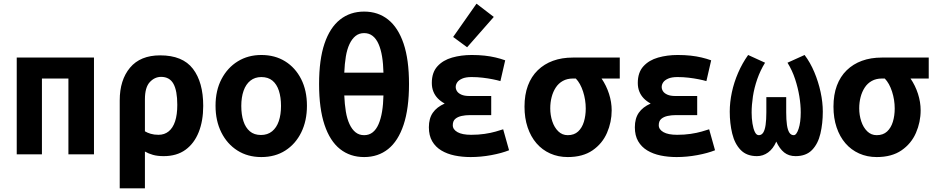

<svg xmlns="http://www.w3.org/2000/svg" viewBox="-20 -839 5080 1044"><path d="M71 0V-526H491V0H352V-412H208V0Z M631 185V-293Q631 -404 687 -471Q743 -538 851 -538Q973 -538 1029 -465Q1085 -392 1085 -263Q1085 -182 1060.5 -120.5Q1036 -59 988.5 -24.5Q941 10 870 10Q836 10 811.5 3Q787 -4 768 -15V185ZM842 -106Q874 -106 897 -124.5Q920 -143 932 -179Q944 -215 944 -269Q944 -346 923 -383.5Q902 -421 856 -421Q821 -421 794.5 -392.5Q768 -364 768 -299V-125Q781 -117 799.5 -111.5Q818 -106 842 -106Z M1401 15Q1327 15 1271 -20.5Q1215 -56 1183.5 -119Q1152 -182 1152 -264Q1152 -347 1184.5 -409Q1217 -471 1273 -505.5Q1329 -540 1401 -540Q1475 -540 1530.5 -505.5Q1586 -471 1617.5 -409Q1649 -347 1649 -264Q1649 -182 1618 -119Q1587 -56 1531.5 -20.5Q1476 15 1401 15ZM1399 -105Q1435 -105 1459.5 -125Q1484 -145 1496 -180.5Q1508 -216 1508 -263Q1508 -310 1496.5 -345.5Q1485 -381 1461.5 -400.5Q1438 -420 1401 -420Q1366 -420 1341.5 -400.5Q1317 -381 1304.5 -345.5Q1292 -310 1292 -263Q1292 -216 1303.5 -180.5Q1315 -145 1338.5 -125Q1362 -105 1399 -105Z M1960 15Q1884 15 1829 -28.5Q1774 -72 1744.5 -160.5Q1715 -249 1715 -382Q1715 -515 1744.5 -602Q1774 -689 1829 -732.5Q1884 -776 1960 -776Q2036 -776 2090.5 -732.5Q2145 -689 2174.5 -602Q2204 -515 2204 -382Q2204 -249 2174.5 -160.5Q2145 -72 2090.5 -28.5Q2036 15 1960 15ZM1960 -104Q1987 -104 2006.5 -119.5Q2026 -135 2038.5 -164Q2051 -193 2057.5 -232.5Q2064 -272 2065 -320H1852Q1854 -272 1860.5 -232.5Q1867 -193 1880.5 -164Q1894 -135 1913.5 -119.5Q1933 -104 1960 -104ZM1852 -444H2065Q2064 -492 2057.5 -531.5Q2051 -571 2038.5 -599.5Q2026 -628 2006.5 -643.5Q1987 -659 1960 -659Q1933 -659 1913.5 -643.5Q1894 -628 1880.5 -599.5Q1867 -571 1860.5 -531.5Q1854 -492 1852 -444Z M2539 15Q2493 15 2452 6.5Q2411 -2 2379.5 -21Q2348 -40 2330 -71Q2312 -102 2312 -147Q2312 -195 2333.5 -226Q2355 -257 2398 -276Q2376 -288 2360.5 -304Q2345 -320 2336.5 -341Q2328 -362 2328 -388Q2328 -445 2358.5 -478.5Q2389 -512 2438.5 -526Q2488 -540 2545 -540Q2583 -540 2615 -536.5Q2647 -533 2674.5 -526.5Q2702 -520 2727 -511L2701 -398Q2684 -403 2659 -408Q2634 -413 2604.5 -416.5Q2575 -420 2544 -420Q2512 -420 2493 -411.5Q2474 -403 2466 -391Q2458 -379 2458 -366Q2458 -354 2465 -343Q2472 -332 2488.5 -324.5Q2505 -317 2532 -317H2651V-213H2533Q2511 -213 2490 -208.5Q2469 -204 2455.5 -192.5Q2442 -181 2442 -158Q2442 -135 2467.5 -120.5Q2493 -106 2542 -106Q2581 -106 2615 -111Q2649 -116 2675 -123.5Q2701 -131 2716 -136L2748 -22Q2708 -6 2651.5 4.5Q2595 15 2539 15ZM2520 -582 2444 -638 2571 -819 2665 -747Z M3067 15Q3015 15 2971.5 -4.5Q2928 -24 2897 -60Q2866 -96 2849 -146.5Q2832 -197 2832 -259Q2832 -324 2850.5 -373.5Q2869 -423 2904 -457Q2939 -491 2987 -508.5Q3035 -526 3095 -526H3350V-412H3251Q3277 -374 3291.5 -329Q3306 -284 3306 -239Q3306 -175 3280.5 -116.5Q3255 -58 3202 -21.5Q3149 15 3067 15ZM3067 -104Q3102 -104 3123.5 -124Q3145 -144 3155 -177Q3165 -210 3165 -249Q3165 -296 3150.5 -341Q3136 -386 3111 -412H3095Q3064 -412 3040.5 -399Q3017 -386 3002 -363Q2987 -340 2979.5 -311Q2972 -282 2972 -250Q2972 -213 2983 -179.5Q2994 -146 3015.5 -125Q3037 -104 3067 -104Z M3659 15Q3613 15 3572 6.5Q3531 -2 3499.5 -21Q3468 -40 3450 -71Q3432 -102 3432 -147Q3432 -195 3453.5 -226Q3475 -257 3518 -276Q3496 -288 3480.5 -304Q3465 -320 3456.5 -341Q3448 -362 3448 -388Q3448 -445 3478.5 -478.5Q3509 -512 3558.5 -526Q3608 -540 3665 -540Q3703 -540 3735 -536.5Q3767 -533 3794.5 -526.5Q3822 -520 3847 -511L3821 -398Q3804 -403 3779 -408Q3754 -413 3724.5 -416.5Q3695 -420 3664 -420Q3632 -420 3613 -411.5Q3594 -403 3586 -391Q3578 -379 3578 -366Q3578 -354 3585 -343Q3592 -332 3608.5 -324.5Q3625 -317 3652 -317H3771V-213H3653Q3631 -213 3610 -208.5Q3589 -204 3575.5 -192.5Q3562 -181 3562 -158Q3562 -135 3587.5 -120.5Q3613 -106 3662 -106Q3701 -106 3735 -111Q3769 -116 3795 -123.5Q3821 -131 3836 -136L3868 -22Q3828 -6 3771.5 4.5Q3715 15 3659 15Z M4096 10Q4040 10 4007.5 -23.5Q3975 -57 3961.5 -112.5Q3948 -168 3948 -232Q3948 -283 3959.5 -337Q3971 -391 3993.5 -443Q4016 -495 4048 -540L4140 -498Q4114 -456 4097.5 -408.5Q4081 -361 4074 -314.5Q4067 -268 4067 -227Q4067 -196 4071.5 -167.5Q4076 -139 4084.5 -121.5Q4093 -104 4106 -104Q4121 -104 4130 -118Q4139 -132 4143 -160Q4147 -188 4147 -228V-311H4255V-228Q4255 -188 4259 -160Q4263 -132 4272 -118Q4281 -104 4296 -104Q4311 -104 4322.5 -139Q4334 -174 4334 -228Q4334 -269 4326.5 -315Q4319 -361 4303.5 -408.5Q4288 -456 4262 -498L4355 -540Q4386 -499 4408 -446.5Q4430 -394 4442 -338.5Q4454 -283 4454 -232Q4454 -168 4441 -112.5Q4428 -57 4395.5 -23.5Q4363 10 4306 10Q4269 10 4244 -10Q4219 -30 4201 -69Q4184 -30 4156.5 -10Q4129 10 4096 10Z M4747 15Q4695 15 4651.5 -4.5Q4608 -24 4577 -60Q4546 -96 4529 -146.5Q4512 -197 4512 -259Q4512 -324 4530.5 -373.5Q4549 -423 4584 -457Q4619 -491 4667 -508.5Q4715 -526 4775 -526H5030V-412H4931Q4957 -374 4971.5 -329Q4986 -284 4986 -239Q4986 -175 4960.5 -116.5Q4935 -58 4882 -21.5Q4829 15 4747 15ZM4747 -104Q4782 -104 4803.5 -124Q4825 -144 4835 -177Q4845 -210 4845 -249Q4845 -296 4830.5 -341Q4816 -386 4791 -412H4775Q4744 -412 4720.5 -399Q4697 -386 4682 -363Q4667 -340 4659.5 -311Q4652 -282 4652 -250Q4652 -213 4663 -179.5Q4674 -146 4695.5 -125Q4717 -104 4747 -104Z"/></svg>

Font: Ubuntu Sans Mono
Style: Regular
Weight: 400
Monospace: yes
Designer: Dalton Maag Ltd
Foundry: Dalton Maag Ltd
Version: Version 1.006